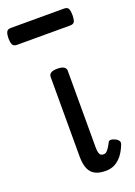

<svg xmlns="http://www.w3.org/2000/svg" viewBox="-181 -831 637 907"><g transform="rotate(-20 137.5 -377.0)"><path d="M188 17Q164 17 146 11Q128 5 116.5 -8Q105 -21 99.5 -41.5Q94 -62 94 -91V-489Q94 -502 104.5 -508.5Q115 -515 136 -515Q158 -515 169 -508.5Q180 -502 180 -489V-104Q180 -88 182.5 -78Q185 -68 190.5 -64Q196 -60 205 -60Q213 -60 219 -65Q225 -70 232 -80.5Q239 -91 247 -107Q251 -113 259.5 -113Q268 -113 280 -107Q292 -102 297 -93Q302 -84 298 -76Q287 -47 271.5 -26.5Q256 -6 235.5 5.5Q215 17 188 17ZM-4 -686Q-21 -686 -26 -698Q-31 -710 -31 -728Q-31 -747 -26 -759Q-21 -771 -4 -771H264Q282 -771 286.5 -759Q291 -747 291 -728Q291 -710 286.5 -698Q282 -686 264 -686Z"/></g></svg>

Font: Playwrite AT
Style: Regular
Weight: 400
Designer: Veronika Burian, José Scaglione
Foundry: TypeTogether
Version: Version 1.002